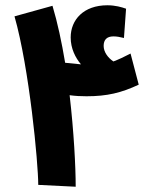

<svg xmlns="http://www.w3.org/2000/svg" viewBox="-20 -708 559 728"><path d="M267 0C267 -77 260 -209 244 -347C266 -344 286 -343 308 -343C386 -343 440 -356 506 -387L475 -505C450 -492 431 -483 410 -475C389 -489 373 -511 373 -534C373 -557 385 -570 410 -570C422 -570 434 -568 450 -564L458 -675C441 -681 417 -688 387 -688C297 -688 248 -633 248 -566C248 -524 266 -489 287 -464C264 -466 244 -468 227 -470C214 -548 198 -623 179 -686L35 -646C91 -450 125 -90 125 -7Z"/></svg>

Font: Noto Sans Arabic UI XCn XBd
Style: Regular
Weight: 800
Width: 2
Designer: Monotype Design Team, Nadine Chahine and Nizar Qandah
Foundry: Monotype Imaging Inc.
Version: Version 2.010